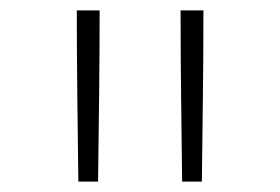

<svg xmlns="http://www.w3.org/2000/svg" viewBox="-20 -792 540 370"><path d="M331 -442Q330 -524 329 -606.5Q328 -689 328 -772H372Q372 -689 371 -606.5Q370 -524 369 -442ZM131 -442Q130 -524 129 -606.5Q128 -689 128 -772H172Q172 -689 171 -606.5Q170 -524 169 -442Z"/></svg>

Font: Iosevka Curly Slab Extralight
Style: Regular
Weight: 200
Monospace: yes
Designer: Belleve Invis
Foundry: Belleve Invis
Version: Version 22.1.2; ttfautohint (v1.8.4)